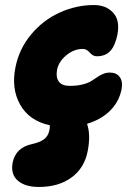

<svg xmlns="http://www.w3.org/2000/svg" viewBox="-20 -555 544 754"><path d="M132.8 179.2Q78.1 179.2 49.6 154.1Q21 128.9 29.8 83Q42 24.9 104 11.2Q137.2 3.9 153.3 -8.5Q169.4 -21 173.8 -43Q175.8 -51.8 175.8 -63Q94.7 -80.6 59.1 -144Q23.4 -207.5 41 -292Q55.2 -362.8 101.6 -418.9Q147.9 -475.1 213.1 -505.1Q278.3 -535.2 349.1 -535.2Q396 -535.2 424.1 -505.4Q452.1 -475.6 440.9 -418Q432.1 -375 412.8 -354.5Q393.6 -334 359.9 -334Q344.7 -334 332.5 -348.4Q320.3 -362.8 305.2 -362.8Q270 -362.8 240 -337.6Q210 -312.5 204.1 -280.8Q198.7 -252.4 210.7 -235.1Q222.7 -217.8 253.9 -217.8Q281.7 -217.8 303.5 -223.1Q325.2 -228.5 337.9 -236.3Q350.6 -244.1 361.3 -251.7Q372.1 -259.3 384.5 -264.6Q397 -270 412.1 -270Q437.5 -270 450.4 -252.2Q463.4 -234.4 457 -202.1Q446.3 -153.3 411.1 -119.1Q376 -85 321.8 -68.8Q336.9 -25.4 324.2 39.1Q311.5 105 260.7 142.1Q210 179.2 132.8 179.2Z"/></svg>

Font: Shantell Sans Irregular Bouncy
Style: Italic
Weight: 800
Italic angle: -11.31°
Designer: Stephen Nixon, Anya Danilova, Shantell Martin
Foundry: Arrow Type
Version: Version 1.006;[9816181b4]